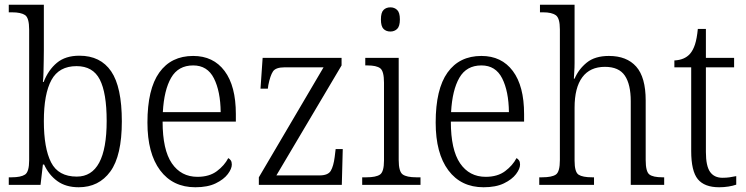

<svg xmlns="http://www.w3.org/2000/svg" viewBox="-20 -780 3148 810"><path d="M312 10Q258 10 222 -16Q186 -42 166 -86H161L151 0H17V-32H29Q68 -32 85.5 -43.5Q103 -55 103 -104V-655Q103 -705 85.5 -716.5Q68 -728 31 -728H17V-760H165V-569Q165 -551 164.5 -525.5Q164 -500 163.5 -475.5Q163 -451 161 -434H164Q184 -485 220 -515Q256 -545 315 -545Q404 -545 449 -479Q494 -413 494 -268Q494 -123 445.5 -56.5Q397 10 312 10ZM304 -35Q430 -35 430 -270Q430 -388 401 -444.5Q372 -501 303 -501Q229 -501 197 -442.5Q165 -384 165 -269Q165 -155 195.5 -95Q226 -35 304 -35Z M804 10Q709 10 655.5 -61.5Q602 -133 602 -263Q602 -404 652 -474Q702 -544 795 -544Q880 -544 927.5 -480.5Q975 -417 975 -299V-267H666Q666 -148 705 -91Q744 -34 813 -34Q863 -34 895 -58Q927 -82 943 -113Q949 -110 953.5 -103.5Q958 -97 958 -86Q958 -68 941 -45.5Q924 -23 890 -6.5Q856 10 804 10ZM911 -307Q910 -395 882.5 -449.5Q855 -504 795 -504Q732 -504 702 -452Q672 -400 667 -307Z M1072 0V-32L1345 -496H1181Q1143 -496 1131.5 -478.5Q1120 -461 1112 -421L1110 -406H1079L1088 -536H1421V-504L1146 -40H1328Q1364 -40 1375.5 -59.5Q1387 -79 1392 -118L1396 -151H1426L1422 0Z M1627 -647Q1609 -647 1598 -658Q1587 -669 1587 -698Q1587 -727 1598 -738Q1609 -749 1627 -749Q1644 -749 1655.5 -738Q1667 -727 1667 -698Q1667 -669 1655.5 -658Q1644 -647 1627 -647ZM1508 0V-32H1526Q1566 -32 1583 -43.5Q1600 -55 1600 -103V-431Q1600 -480 1584 -492Q1568 -504 1530 -504H1521V-536H1662V-105Q1662 -56 1679 -44Q1696 -32 1736 -32H1754V0Z M2020 10Q1925 10 1871.5 -61.5Q1818 -133 1818 -263Q1818 -404 1868 -474Q1918 -544 2011 -544Q2096 -544 2143.5 -480.5Q2191 -417 2191 -299V-267H1882Q1882 -148 1921 -91Q1960 -34 2029 -34Q2079 -34 2111 -58Q2143 -82 2159 -113Q2165 -110 2169.5 -103.5Q2174 -97 2174 -86Q2174 -68 2157 -45.5Q2140 -23 2106 -6.5Q2072 10 2020 10ZM2127 -307Q2126 -395 2098.5 -449.5Q2071 -504 2011 -504Q1948 -504 1918 -452Q1888 -400 1883 -307Z M2255 0V-32H2267Q2308 -32 2325 -43.5Q2342 -55 2342 -105V-656Q2342 -704 2324.5 -716Q2307 -728 2272 -728H2258V-760H2404V-514Q2404 -495 2402.5 -474.5Q2401 -454 2401 -448H2404Q2421 -488 2455.5 -516Q2490 -544 2549 -544Q2624 -544 2664 -499Q2704 -454 2704 -356V-105Q2704 -56 2719.5 -44Q2735 -32 2775 -32H2782V0H2641V-353Q2641 -424 2616 -461Q2591 -498 2532 -498Q2469 -498 2436.5 -454Q2404 -410 2404 -326V-102Q2404 -54 2421 -43Q2438 -32 2478 -32H2486V0Z M3014 10Q2952 10 2924 -24Q2896 -58 2896 -143V-496H2825V-525Q2868 -527 2891 -553Q2904 -568 2912 -592.5Q2920 -617 2924 -658H2958V-536H3077V-496H2958V-139Q2958 -80 2975.5 -55Q2993 -30 3028 -30Q3045 -30 3058 -32Q3071 -34 3086 -37V-1Q3072 4 3053 7Q3034 10 3014 10Z"/></svg>

Font: Noto Serif Tamil SemiCondensed Light
Style: Italic
Weight: 300
Width: 4
Italic angle: -12°
Designer: Indian Type Foundry, Tom Grace, and the Monotype Design Team
Foundry: Monotype Imaging Inc.
Version: Version 2.003; ttfautohint (v1.8.4.7-5d5b)